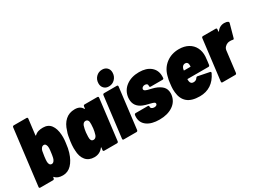

<svg xmlns="http://www.w3.org/2000/svg" viewBox="-42 -1368 2673 2000"><g transform="rotate(-30 1295.0 -367.5)"><path d="M492 -335Q492 -306 487 -271Q480 -206 466 -163Q441 -83 397.5 -37.5Q354 8 293 8Q230 8 200 -27Q199 -30 197 -29Q195 -28 194 -25L193 -15Q192 -8 187.5 -4Q183 0 177 0H23Q17 0 13.5 -4Q10 -8 11 -15L93 -685Q94 -692 98 -696Q102 -700 109 -700H262Q269 -700 272.5 -696Q276 -692 275 -685L252 -497Q252 -490 258 -494Q279 -514 303.5 -521Q328 -528 359 -528Q421 -528 453.5 -485Q486 -442 491 -366Q492 -355 492 -335ZM309 -312Q309 -337 300.5 -352Q292 -367 277 -367Q261 -367 249.5 -354.5Q238 -342 233 -322Q230 -310 223 -261L219 -225Q218 -217 218 -201Q218 -179 226.5 -166Q235 -153 251 -153Q266 -153 277.5 -166.5Q289 -180 294 -201Q298 -216 300.5 -235Q303 -254 304 -261Q305 -269 307 -285Q309 -301 309 -312Z M857 -520H1010Q1017 -520 1020.5 -516Q1024 -512 1023 -505L963 -15Q962 -8 957.5 -4Q953 0 946 0H793Q786 0 782.5 -4Q779 -8 780 -15L784 -43Q784 -46 782.5 -47Q781 -48 778 -44Q738 8 672 8Q606 8 569.5 -35.5Q533 -79 531 -157Q531 -158 531.5 -159.5Q532 -161 531 -163Q530 -168 530 -182Q530 -217 536 -261Q540 -290 546 -321Q552 -352 559 -367L561 -373Q582 -446 627.5 -487Q673 -528 741 -528Q807 -528 832 -480Q833 -477 835 -478Q837 -479 838 -482L841 -505Q842 -512 846 -516Q850 -520 857 -520ZM810 -260Q813 -284 813 -306Q813 -326 812 -336Q810 -350 801 -358.5Q792 -367 779 -367Q752 -367 739 -335Q727 -298 723 -260Q720 -235 720 -210Q720 -194 721 -186Q726 -153 753 -153Q781 -153 794 -186Q806 -224 810 -260Z M1091 -635Q1091 -682 1121 -712.5Q1151 -743 1194 -743Q1231 -743 1253 -721Q1275 -699 1275 -664Q1275 -618 1245 -586.5Q1215 -555 1171 -555Q1135 -555 1113 -577.5Q1091 -600 1091 -635ZM1015 -15 1075 -505Q1076 -512 1080 -516Q1084 -520 1091 -520H1244Q1251 -520 1254.5 -516Q1258 -512 1257 -505L1197 -15Q1196 -8 1191.5 -4Q1187 0 1181 0H1027Q1021 0 1017.5 -4Q1014 -8 1015 -15Z M1254 -135Q1254 -148 1255 -155L1256 -161Q1257 -168 1261.5 -172Q1266 -176 1272 -176H1418Q1424 -176 1428 -173Q1432 -170 1431 -164Q1429 -148 1441 -139Q1453 -130 1471 -130Q1487 -130 1497 -136.5Q1507 -143 1507 -154Q1507 -167 1493 -173Q1479 -179 1446 -187Q1397 -198 1372 -209Q1285 -246 1285 -333Q1285 -347 1286 -355Q1296 -435 1358.5 -481.5Q1421 -528 1514 -528Q1602 -528 1653 -485.5Q1704 -443 1704 -371Q1704 -355 1703 -347Q1702 -342 1697.5 -339Q1693 -336 1687 -336H1546Q1539 -336 1535.5 -340Q1532 -344 1533 -351V-352Q1535 -367 1526 -375Q1517 -383 1500 -383Q1484 -383 1472.5 -374Q1461 -365 1461 -353Q1461 -339 1478 -331Q1495 -323 1529 -316Q1536 -314 1551 -310.5Q1566 -307 1578 -303Q1631 -285 1661.5 -255Q1692 -225 1692 -174Q1692 -162 1691 -155Q1681 -78 1617 -35Q1553 8 1456 8Q1361 8 1307.5 -30.5Q1254 -69 1254 -135Z M2185 -228Q2184 -221 2179.5 -217Q2175 -213 2169 -213H1920Q1915 -213 1915 -208Q1915 -200 1917 -186Q1923 -152 1956 -152Q1987 -152 2002 -176Q2011 -189 2022 -186L2157 -159Q2164 -158 2166.5 -153Q2169 -148 2166 -141Q2131 -67 2074 -29.5Q2017 8 1941 8Q1843 8 1792.5 -34.5Q1742 -77 1734 -160Q1732 -182 1732 -195Q1732 -222 1737 -260Q1740 -302 1754 -349Q1776 -431 1840.5 -479.5Q1905 -528 1994 -528Q2058 -528 2105 -502Q2152 -476 2175.5 -429.5Q2199 -383 2196 -324Q2190 -258 2185 -228ZM1933 -331 1929 -313Q1928 -308 1932 -308H2006Q2010 -308 2010 -313V-331Q2009 -348 2000.5 -357.5Q1992 -367 1976 -367Q1961 -367 1949.5 -357.5Q1938 -348 1933 -331Z M2584 -516Q2590 -512 2590 -505Q2590 -500 2589 -497L2546 -341Q2544 -333 2539.5 -331Q2535 -329 2528 -331Q2518 -334 2501 -334Q2483 -334 2470 -330Q2450 -323 2435 -307.5Q2420 -292 2417 -270L2386 -16Q2385 -9 2380.5 -5Q2376 -1 2370 -1H2216Q2210 -1 2206.5 -5Q2203 -9 2204 -16L2264 -505Q2265 -512 2269 -516Q2273 -520 2280 -520H2433Q2440 -520 2443.5 -516Q2447 -512 2446 -505L2443 -481Q2443 -477 2444.5 -476.5Q2446 -476 2448 -479Q2484 -527 2539 -527Q2568 -527 2584 -516Z"/></g></svg>

Font: Barlow Semi Condensed Black
Style: Italic
Weight: 900
Width: 4
Italic angle: -7°
Designer: Jeremy Tribby
Foundry: Tribby Type
Version: Version 1.408